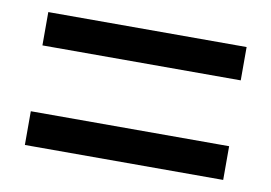

<svg xmlns="http://www.w3.org/2000/svg" viewBox="-48 -607 665 471"><g transform="rotate(10 285.0 -371.5)"><path d="M38 -454V-537H532V-454ZM38 -206V-290H532V-206Z"/></g></svg>

Font: Source Han Sans TC Medium
Style: Regular
Weight: 500
Designer: Ryoko NISHIZUKA Ë•øÂ°öÊ∂ºÂ≠ê (kana, bopomofo & ideographs); Paul D. Hunt (Latin, Greek & Cyrillic); Sandoll Communicatio
Foundry: Adobe
Version: Version 2.004;hotconv 1.0.118;makeotfexe 2.5.65603